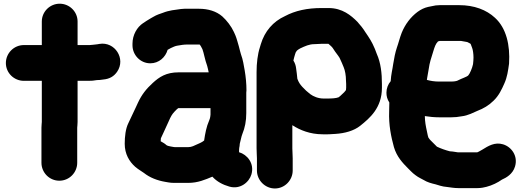

<svg xmlns="http://www.w3.org/2000/svg" viewBox="-20 -817 2888 1063"><path d="M211.5 -698V-567.5H112C57.1 -567.5 12.5 -522.4 12.5 -468C12.5 -413 57.9 -369.5 112 -369.5H211.5V-142C211.5 -136.8 209.5 -124.1 209.5 -110V84C209.5 138.6 253.5 183.5 308.5 183.5C363.5 183.5 407.5 138.6 407.5 84V-110C407.5 -114.5 409.5 -127.3 409.5 -142V-369.5H470C486.2 -369.5 500 -370.4 515.9 -373.5C526.4 -373.6 539.2 -374.5 552.1 -376.8C586.5 -379.9 610.9 -394.3 628.4 -419.7C678.2 -491.9 615.7 -588.1 530.6 -573.9L519.3 -571.9C505.5 -569.4 487.3 -568.9 476.6 -567.5H409.5V-698C409.5 -752.5 364.6 -796.5 310.5 -796.5C256.5 -796.5 211.5 -752.5 211.5 -698Z M1344.5 -317C1344.5 -353.5 1340.8 -391.6 1334.9 -426.4C1330.1 -452.9 1325.2 -487.5 1314.1 -516.3C1311 -524.5 1307 -543.9 1302.1 -561.3L1293.9 -589.7C1289.8 -602.9 1287.4 -611.9 1283.3 -621.2L1275.2 -639.4C1260.7 -671.4 1235.4 -703.8 1210.9 -726C1177.7 -754.8 1132.4 -768.5 1082 -768.5H1019C1007.5 -768.5 993.8 -768.9 981.7 -767.1C948.9 -762.4 916.2 -760 881.5 -746C866.7 -740.7 848.6 -735.8 827.8 -723.2L814.8 -715.8C801.6 -708.5 781.8 -695.3 771.2 -688.2C739.2 -666.9 713.5 -624.2 713.5 -575V-566C713.5 -512.6 757.1 -466.5 812 -466.5C860.1 -466.5 896.4 -500.3 908 -541.1L925.5 -550.8C937.2 -556.6 951.2 -562.6 961 -564C981 -567.6 998.2 -570.5 1017 -570.5H1082C1083.6 -570.5 1084.5 -570.2 1086.2 -569.9C1090.3 -564.6 1094.7 -556.8 1100.7 -544.7C1108.9 -523.5 1113.8 -488.1 1127.2 -451.8L1131.5 -434.5C1132.7 -429 1134.1 -422.6 1135.4 -416.5H969C899.6 -416.5 861.7 -390.7 825.7 -357.7C790.2 -325.3 765 -293.9 744 -248.8L732.2 -223.2C717.8 -194.3 703.6 -161 690.5 -134.8C675.4 -104.7 670.5 -61 670.5 -21C670.5 35.8 696 77.5 728.3 106.2C747.4 122.7 767.2 132.8 776.6 140.3C809.3 166.4 850.9 182.5 895.7 190L912.5 192.9C921.5 194.5 931.9 195.5 942 195.5H1023C1075.6 195.5 1116.4 177.6 1155.8 161.1C1180.4 188.5 1213.7 205.8 1249.6 216C1309.6 233.5 1359.3 192.1 1372 148.5C1389.7 87.7 1348.7 38.7 1303.5 25.7V14.5C1304 10.2 1304.2 8.8 1304.4 2.2C1305.8 -4.6 1307.5 -12.9 1307.5 -21C1313.5 -42.1 1315.4 -59 1321.7 -74.9C1336 -109.6 1343.5 -146.6 1343.5 -191V-304C1343.5 -307.3 1344.5 -312.8 1344.5 -317ZM1145.5 -218.5V-182.3L1143.9 -169.5C1142.8 -162.9 1140.9 -156.4 1137.7 -149.2C1122.8 -115.6 1115.8 -77.5 1110.1 -39L1099.4 -31.4C1090.6 -26.1 1086.3 -24.7 1078.3 -21C1054.7 -10.2 1040.9 -2.5 1023 -2.5H948C946.2 -2.5 943.9 -2.7 942.3 -3L925.5 -5.9C918.1 -7.2 906.1 -9.9 901.4 -13.6C892.7 -22.2 881.9 -27.8 869.5 -34.9C869.6 -40.9 870.1 -48.4 870.8 -51.9C871.4 -52.9 872 -54.1 872.5 -55.2C883.6 -81.3 899.3 -110.8 912.4 -142L921.8 -162.8C932.9 -184.7 937.6 -190.5 958.2 -211.2C960.8 -213.3 963.6 -215.6 967.1 -218.5Z M1402.5 60V127C1402.5 181.2 1447.7 226.5 1502 226.5C1556.9 226.5 1600.5 180.4 1600.5 127V60C1600.5 41.2 1598.5 20.4 1598.5 5V-123.9C1641.6 -95.9 1697.5 -73.8 1765 -73.5C1789 -72.3 1816.6 -74.3 1836.4 -75.6C1889.3 -78.9 1939.5 -92.8 1974.4 -120.7C2027.2 -163 2094.5 -219.4 2094.5 -331V-352C2094.5 -411.4 2088.4 -468.8 2065.9 -518.9C2060.2 -535.6 2051.8 -556.3 2043.2 -573.4L2030.9 -596C2023.2 -610.1 2011.4 -625.4 2002.8 -638.9C1990 -659.7 1974.2 -679.4 1958.1 -696.9C1923.8 -731.2 1875.8 -772.5 1799 -772.5H1761C1680.3 -772.5 1614.7 -758.1 1557.5 -727.7C1492.1 -697.9 1445.4 -643.9 1424.1 -572.7L1419.2 -556.2C1406.2 -516.7 1400.5 -466.6 1400.5 -418V4C1400.5 25.5 1402.5 45.8 1402.5 60ZM1896.5 -352V-331C1896.5 -326.4 1895.5 -324.6 1895.5 -320C1895.5 -319.4 1895.5 -319.3 1895.5 -318.4L1886 -306.6C1884.9 -305.3 1867.3 -288.6 1864.2 -286L1854.9 -278.5C1841.1 -272.7 1815.7 -271.5 1796 -271.5H1771C1742.2 -271.5 1715.3 -282.8 1697.7 -295.8C1679.9 -309.8 1669 -319.5 1653.7 -336.2C1641.9 -349.2 1633.6 -360.7 1626.3 -380.9C1625.4 -393.2 1624.2 -401.9 1623.2 -410L1619.3 -439.2C1617.7 -453.3 1613.3 -467.8 1604.4 -481.8C1605.4 -486.9 1607 -493.6 1609 -500.6L1614 -517.6C1617 -527.9 1617.1 -527.5 1624.2 -537.1C1628.3 -540.7 1636.1 -546 1642.3 -549.2C1669.2 -561.7 1692.1 -572.5 1720 -572.5C1732.4 -572.5 1748.9 -574.5 1761 -574.5H1798.4C1806.2 -567 1817.7 -558.4 1822.2 -551.1C1830.2 -538.3 1838.7 -526.3 1852.5 -508.1L1860 -496.8C1866.7 -482.5 1868.8 -478.3 1872.4 -469.6L1882.6 -445.2C1890.4 -427.4 1895.5 -398.8 1895.5 -371C1895.5 -364.7 1896.5 -357.5 1896.5 -352Z M2470.2 20.6C2444.9 14 2421 5.5 2399.1 -4.9L2362.5 -41.5C2358.8 -45.3 2357.7 -47.1 2351.6 -55.8C2349.7 -60.6 2347.1 -72 2343.7 -89.5C2336.9 -120.8 2332.6 -142.9 2332.1 -174.3C2355.9 -170.3 2384.5 -167.5 2412 -167.5H2478C2498.3 -167.5 2516.6 -169.4 2534.4 -172.9C2573.3 -177.2 2602.9 -195.1 2622.5 -203C2656.5 -215.9 2686 -233.2 2712.1 -259C2742.3 -287.6 2758.4 -323.5 2772.2 -354.6C2788.2 -389.8 2792.8 -425.4 2798.1 -462.7C2798.2 -463.4 2798.4 -464.7 2798.4 -465.7C2804.7 -566.7 2783.5 -661.2 2720.4 -718.6C2673 -762.7 2605.4 -788.5 2522 -788.5H2415C2399.9 -788.5 2384.9 -786.5 2369.6 -782.6L2350.2 -778.7C2328.5 -773.7 2310.4 -764.7 2291.7 -751.2C2253.1 -722.2 2223.4 -682.8 2204.2 -636.1C2193.2 -608.4 2186 -576.9 2177.6 -554.5C2167.4 -523.8 2162.4 -495.7 2156.9 -462.5C2153.1 -433.2 2145.3 -406.4 2143 -367.5C2128.2 -350.4 2119.5 -327.4 2119.5 -304C2119.5 -284.7 2123.7 -268.1 2135.5 -249.4C2134.9 -233.5 2134.5 -215.2 2134.5 -199.8C2131.6 -125.7 2145.2 -59.5 2160.9 -2.7C2176.4 50.3 2209.1 85.1 2238.5 114.5L2255.5 131.5C2263.9 139.9 2270.1 145.5 2280.5 153C2296.6 165.8 2317.4 174.3 2326.1 179.8C2345.7 192 2367.9 198 2391.3 203.5C2406.2 207.3 2425.6 216.1 2456.7 218.4C2472.5 220.2 2493.5 224.5 2519 224.5H2622C2645.1 224.5 2661.7 220.2 2673.1 217.4C2704.7 209.5 2737.2 193.1 2759 177.4C2782.3 167.1 2818.6 147.5 2831.4 104.8C2848.9 46.6 2812 -4.1 2764.7 -18.1C2719.3 -31.5 2683.3 -9.1 2649.2 12.2C2634.9 20.9 2623.1 26.5 2622 26.5H2516C2508.9 26.5 2494.2 21.8 2470.2 20.6ZM2415.3 -590.5H2531.7C2548.2 -587.7 2547.2 -588.3 2566.6 -584.3L2581.1 -577C2581.9 -576.5 2583.6 -575.4 2585.7 -573.9C2587.9 -568.7 2590.1 -561 2594.4 -550.6C2598.1 -541 2601.5 -519.2 2601.5 -498C2601.5 -487.2 2600.3 -475.3 2598.9 -461.6C2594.5 -439.7 2580.6 -407.6 2572.5 -399.5C2563.8 -390.9 2541.5 -385.2 2510.2 -369.5C2507.6 -368.2 2494.5 -365.5 2478 -365.5H2409C2386.3 -365.5 2363.8 -369 2343.4 -374.6C2343.8 -378 2344.3 -381.4 2345 -385.8L2353.1 -432.2C2358.6 -472.6 2367 -494 2378.9 -533.1C2386.5 -558.1 2391.7 -573.7 2405 -587.7C2409.2 -588.9 2415.1 -590.5 2415.3 -590.5Z"/></svg>

Font: Smoothie
Style: ExBd
Weight: 800
Foundry: Cannot Into Space Fonts
Version: Version 0.8